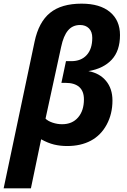

<svg xmlns="http://www.w3.org/2000/svg" viewBox="-52 -785 692 1045"><path d="M383.8 -648.9C404 -648.9 420.1 -642.8 432.1 -630.6C444.2 -618.4 450.2 -601.2 450.2 -579.1C450.2 -538.7 440.1 -507.5 419.9 -485.4C399.7 -463.2 371.7 -452.1 335.9 -452.1H307.1L282.2 -334H305.2C337.4 -334 362.1 -326.5 379.2 -311.5C396.2 -296.5 404.8 -274.1 404.8 -244.1C404.8 -203.1 394.2 -170.3 373 -145.8C351.9 -121.2 322.9 -108.9 286.1 -108.9C268.6 -108.9 251.3 -111.7 234.4 -117.4C217.4 -123.1 204.6 -130.4 195.8 -139.2L280.8 -529.8C289.2 -570.1 301.8 -600.1 318.4 -619.6C335 -639.2 356.8 -648.9 383.8 -648.9ZM392.1 -765.1C318.8 -765.1 261.6 -748.5 220.5 -715.1C179.3 -681.7 151.2 -629.4 136.2 -558.1L-32.2 240.2H116.2L171.9 -26.9C196.6 -13.2 220.1 -3.7 242.2 1.7C264.3 7.1 288.2 9.8 314 9.8C363.1 9.8 405.9 0.1 442.4 -19.3C478.8 -38.7 507.6 -67.8 528.6 -106.7C549.6 -145.6 560.1 -189.3 560.1 -237.8C560.1 -281.1 548.4 -316.7 525.1 -344.7C501.9 -372.7 469.9 -390.5 429.2 -397.9C483.6 -407.1 525.8 -427.7 555.9 -460C586 -492.2 601.1 -536.9 601.1 -594.2C601.1 -647.6 582.8 -689.5 546.4 -719.7C509.9 -750 458.5 -765.1 392.1 -765.1Z"/></svg>

Font: OpenSans
Style: Bold Italic
Weight: 700
Italic angle: -12°
Foundry: Ascender Corporation
Version: Version 1.10; ttfautohint (v1.2) -l 8 -r 50 -G 200 -x 14 -D 